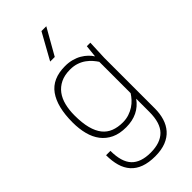

<svg xmlns="http://www.w3.org/2000/svg" viewBox="-302 -847 1122 1122"><g transform="rotate(-45 259.5 -286.0)"><path d="M255 208Q202 208 164 194Q126 180 102 153Q78 126 67 87.5Q56 49 56 0H92Q92 91 131 132.5Q170 174 251 174Q332 174 373 132.5Q414 91 414 0V-109Q359 -32 255 -32Q201 -32 163 -50Q125 -68 100.5 -100Q76 -132 64.5 -176.5Q53 -221 53 -274Q53 -402 101.5 -470Q150 -538 255 -538Q285 -538 311 -531Q337 -524 357.5 -512Q378 -500 393.5 -485Q409 -470 419 -454L427 -530H456L451 -410V-400V9Q451 51 440 87.5Q429 124 405.5 151Q382 178 344.5 193Q307 208 255 208ZM261 -66Q289 -66 313 -74Q337 -82 356 -94.5Q375 -107 389.5 -123Q404 -139 414 -155V-414Q405 -428 391.5 -443.5Q378 -459 359.5 -472.5Q341 -486 316.5 -494.5Q292 -503 261 -503Q215 -503 182.5 -487Q150 -471 129.5 -443.5Q109 -416 99.5 -378Q90 -340 90 -295Q90 -232 101.5 -188.5Q113 -145 134.5 -118Q156 -91 188 -78.5Q220 -66 261 -66ZM250 -618H212L302 -780H342Z"/></g></svg>

Font: Tanohe Sans ExtraLight
Style: Regular
Weight: 250
Designer: Village Type and Design LLC & Cristiano Sobral
Foundry: Cooper Hewitt Smithsonian Design Museum
Version: Version 1.00;September 29, 2021;FontCreator 13.0.0.2655 64-b